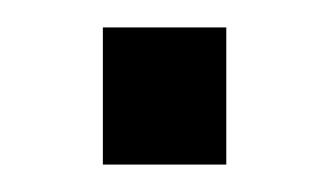

<svg xmlns="http://www.w3.org/2000/svg" viewBox="-20 -120 240 140"><path d="M55 0V-100H145V0Z"/></svg>

Font: Tektur SemiCondensed
Style: Regular
Weight: 400
Width: 4
Designer: Adam Jagosz
Foundry: Adam Jagosz
Version: Version 1.005;gftools[0.9.30]